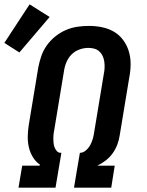

<svg xmlns="http://www.w3.org/2000/svg" viewBox="-54 -862 674 882"><path d="M31 0 48 -101H128L129 -106Q109 -120 96.5 -141Q84 -162 78.5 -186Q73 -210 73.5 -235.5Q74 -261 78 -287L122 -553Q127 -579 136 -605Q145 -631 161.5 -654Q178 -677 200.5 -695Q223 -713 248.5 -724Q274 -735 301 -739Q328 -743 354 -743Q385 -743 414.5 -737Q444 -731 469 -716.5Q494 -702 511.5 -678.5Q529 -655 537.5 -627Q546 -599 546 -568.5Q546 -538 540 -507L496 -241Q493 -219 485 -198Q477 -177 464 -158.5Q451 -140 432.5 -125.5Q414 -111 393 -101H473L457 0H286L300 -84L313 -160Q328 -160 341 -171.5Q354 -183 361.5 -197.5Q369 -212 373 -227Q377 -242 379 -257L423 -523Q426 -537 426.5 -551.5Q427 -566 425 -579.5Q423 -593 417.5 -605Q412 -617 402 -626Q392 -635 379 -638.5Q366 -642 352 -642Q331 -642 310.5 -634.5Q290 -627 275 -612Q260 -597 251.5 -577Q243 -557 240 -536L196 -270Q194 -260 192.5 -249Q191 -238 191 -227Q191 -216 192 -205.5Q193 -195 196.5 -185.5Q200 -176 207 -168Q214 -160 225 -160H228L201 0ZM35 -621 -34 -665 82 -842 174 -784Z"/></svg>

Font: Iosevka Slab Extended Oblique
Style: Bold
Weight: 700
Width: 7
Italic angle: -9°
Monospace: yes
Designer: Belleve Invis
Foundry: Belleve Invis
Version: Version 11.1.1; ttfautohint (v1.8.3)